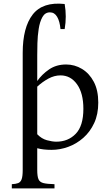

<svg xmlns="http://www.w3.org/2000/svg" viewBox="-20 -812 607 1057"><path d="M264 13Q218 13 185 4V124Q185 159 192 175Q199 191 219.5 196Q240 201 280 202V225H45V202Q67 201 80 196Q93 191 99 175Q105 159 105 124V-521Q105 -661 160 -732Q215 -803 336 -790Q348 -721 336 -652H313Q309 -695 294.5 -719.5Q280 -744 255 -744Q228 -744 213.5 -718Q199 -692 193 -653Q187 -614 186 -574.5Q185 -535 185 -508V-366Q211 -403 250.5 -430Q290 -457 344 -457Q391 -457 431.5 -432.5Q472 -408 496.5 -361.5Q521 -315 521 -247Q521 -183 498.5 -134.5Q476 -86 438.5 -53Q401 -20 355.5 -3.5Q310 13 264 13ZM313 -397Q279 -397 246 -379Q213 -361 185 -335V-73Q209 -48 238.5 -40Q268 -32 290 -32Q355 -32 397 -75.5Q439 -119 439 -213Q439 -299 404 -348Q369 -397 313 -397Z"/></svg>

Font: Bona Nova SC
Style: Regular
Weight: 400
Designer: Mateusz Machalski
Foundry: Capitalics
Version: Version 4.001; ttfautohint (v1.8.4.7-5d5b)